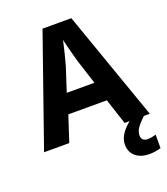

<svg xmlns="http://www.w3.org/2000/svg" viewBox="-167 -832 1026 1180"><g transform="rotate(-20 346.0 -242.5)"><path d="M0 0 250.9 -717H439.3L691.7 0H526.7L471.8 -167.9H219.9L164.8 0ZM256 -295.5H436.9L386.8 -451.1Q382.6 -465.8 374.3 -495.7Q366.1 -525.5 358.1 -557.5Q350.1 -589.4 345.5 -608.7Q341.1 -586.3 333.7 -556.4Q326.4 -526.4 319.1 -498.4Q311.7 -470.4 306.5 -451.1ZM586.5 104.4Q586.5 124 597.6 133Q608.7 142.1 627.2 142.1Q641.8 142.1 656.9 139Q672.1 135.9 681.3 133V220.8Q666.1 225.4 647.8 228.8Q629.6 232.2 605.3 232.2Q549.8 232.2 516.3 203.8Q482.8 175.5 482.8 126.6Q482.8 101.3 494.5 76.4Q506.3 51.5 529.9 27.1Q553.5 2.7 588.2 -21.1L652.7 0Q618.7 32 602.6 55.1Q586.5 78.3 586.5 104.4Z"/></g></svg>

Font: Noto Sans Symbols
Style: Regular
Weight: 400
Designer: Monotype Design Team
Foundry: Monotype Imaging Inc.
Version: Version 2.002